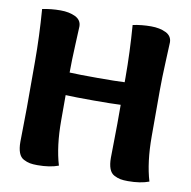

<svg xmlns="http://www.w3.org/2000/svg" viewBox="-76 -742 818 821"><g transform="rotate(10 333.0 -331.5)"><path d="M445 -411V-431Q445 -541 436 -658Q474 -666 515 -666Q553 -666 579.5 -653Q606 -640 606 -612Q606 -607 602.5 -531Q599 -455 599 -404V-203Q599 -91 623 -11Q586 3 532 3Q512 3 499 0.5Q486 -2 471.5 -9.5Q457 -17 450 -35.5Q443 -54 443 -83Q443 -102 444 -154.5Q445 -207 445 -231V-313Q407 -311 328 -311Q246 -311 206 -313V-203Q206 -91 230 -11Q193 3 139 3Q119 3 106 0.5Q93 -2 78.5 -9.5Q64 -17 57 -35.5Q50 -54 50 -83Q50 -102 51 -154.5Q52 -207 52 -231V-431Q52 -541 43 -658Q81 -666 122 -666Q160 -666 186.5 -653Q213 -640 213 -612Q213 -607 209.5 -534Q206 -461 206 -411Q244 -409 328 -409Q408 -409 445 -411Z"/></g></svg>

Font: Overlock
Style: Black
Weight: 900
Designer: Dario Muhafara
Foundry: Dario Manuel Muhafara
Version: Version 1.001